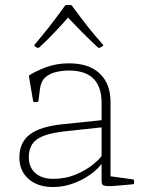

<svg xmlns="http://www.w3.org/2000/svg" viewBox="-20 -747 588 773"><path d="M193 6Q132 6 95 -26.5Q58 -59 58 -113Q58 -174 100.5 -206Q143 -238 234 -247L397 -264L396 -235L239 -218Q160 -209 128 -185.5Q96 -162 96 -114Q96 -74 122 -50.5Q148 -27 194 -27Q243 -27 283 -43.5Q323 -60 351 -82Q379 -104 390 -120L398 -106Q394 -91 376 -72Q358 -53 329.5 -35Q301 -17 266 -5.5Q231 6 193 6ZM389 -333Q389 -398 356 -430.5Q323 -463 258 -463Q231 -463 205.5 -457Q180 -451 162.5 -435.5Q145 -420 141 -390L135 -342Q134 -336 128 -336H120Q114 -336 113 -342Q109 -366 105 -389.5Q101 -413 97 -437Q96 -443 101 -446Q123 -460 164.5 -476Q206 -492 258 -492Q338 -492 381.5 -451Q425 -410 425 -336V-162H389ZM425 -162V-14L405 -40L514 -25Q520 -24 520 -18V-11Q520 -5 514 -5L459 0Q426 3 411 2Q396 1 392.5 -4Q389 -9 389 -18V-95V-100V-162ZM121 -560Q116 -563 120 -568Q149 -602 178 -639Q207 -676 240 -722Q243 -727 249 -727H262Q269 -727 271 -722Q305 -676 334 -639Q363 -602 394 -568Q398 -564 393 -561Q391 -560 388.5 -558.5Q386 -557 383 -555Q377 -553 373 -557Q345 -583 312 -616Q279 -649 245 -686H263Q230 -649 199 -616Q168 -583 139 -557Q135 -553 129 -555Q127 -556 125 -557.5Q123 -559 121 -560Z"/></svg>

Font: Hahmlet Thin
Style: Regular
Weight: 250
Version: Version 1.002